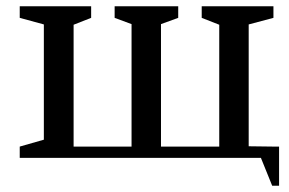

<svg xmlns="http://www.w3.org/2000/svg" viewBox="-20 -504 924 613"><path d="M624 -484H853V-447L774 -426V-37L853 -36H871V89H849L813 0H43V-36L120 -58V-426L43 -447V-484H271V-447L215 -425V-36H400V-427L346 -447V-484H549V-447L494 -427V-36H680V-425L624 -447Z"/></svg>

Font: Ledger
Style: Regular
Weight: 400
Designer: Denis Masharov
Foundry: Denis Masharov
Version: 1.001